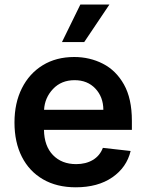

<svg xmlns="http://www.w3.org/2000/svg" viewBox="-20 -799 633 830"><path d="M307.5 10.7Q225.5 10.7 166 -23.8Q106.5 -58.2 74.6 -121.1Q42.6 -183.9 42.6 -269.5Q42.6 -353.7 74.6 -417.4Q106.5 -481.2 164.6 -516.9Q222.7 -552.6 300.8 -552.6Q367.9 -552.6 424.7 -523.6Q481.5 -494.7 515.8 -433.8Q550.1 -372.9 550.1 -277V-237.6H170.1Q171.2 -167.6 209 -128.6Q246.8 -89.5 309.3 -89.5Q350.9 -89.5 381.2 -107.4Q411.6 -125.4 424.7 -159.8L544.7 -146.3Q527.7 -75.3 465.4 -32.3Q403.1 10.7 307.5 10.7ZM426.8 -324.2Q426.5 -380 392.2 -416.2Q358 -452.4 302.6 -452.4Q245 -452.4 209.2 -414.4Q173.3 -376.4 170.5 -324.2ZM344.1 -617.2H247.9L327.4 -779.5H453.1Z"/></svg>

Font: Linik Sans SemiBold
Style: Regular
Weight: 600
Designer: Rasmus Andersson (font), Cristiano Sobral (main changes)
Foundry: rsms
Version: Version 3.018;June 1, 2022;FontCreator 14.0.0.2814 64-bit; t